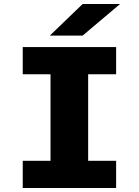

<svg xmlns="http://www.w3.org/2000/svg" viewBox="-20 -934 690 954"><path d="M93 0V-135H231V-565H93V-700H557V-565H418V-135H557V0ZM390.5 -757H227.5L390.5 -914H576.5Z"/></svg>

Font: Trispace ExtraBold
Style: Regular
Weight: 800
Designer: Tyler Finck
Foundry: Etcetera Type Company
Version: Version 1.210; ttfautohint (v1.8.3)